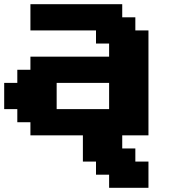

<svg xmlns="http://www.w3.org/2000/svg" viewBox="-20 -645 852 915"><path d="M500 250H687.5V125H625V62.5H562.5V0H687.5V-500H625V-562.5H562.5V-625H125V-500H437.5V-437.5H500V-375H125V-312.5H62.5V-250H0V-125H62.5V-62.5H125V0H375V125H437.5V187.5H500ZM500 -125H250V-250H500Z"/></svg>

Font: Faithful 32x
Style: Semibold
Weight: 400
Foundry: Faithful Resource Pack
Version: Version 1.0; January 27, 2023